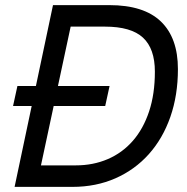

<svg xmlns="http://www.w3.org/2000/svg" viewBox="-20 -730 732 750"><path d="M37 0 187 -710H407Q542 -710 608.5 -646Q675 -582 675 -460Q675 -358 645.5 -273.5Q616 -189 561.5 -128Q507 -67 431 -33.5Q355 0 263 0ZM140 -84H276Q344 -84 401 -108.5Q458 -133 499 -180Q540 -227 562.5 -295Q585 -363 585 -450Q585 -540 538.5 -583Q492 -626 390 -626H256ZM31 -316 48 -394H408L391 -316Z"/></svg>

Font: Geist
Style: Italic
Weight: 400
Italic angle: -12°
Designer: Basement.studio, Andrés Briganti, Mateo Zaragoza
Foundry: Basement.studio, Vercel, Andrés Briganti, Guido Ferreyra, Mateo Zaragoza
Version: Version 1.500